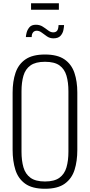

<svg xmlns="http://www.w3.org/2000/svg" viewBox="-20 -1156 556 1187"><path d="M258 11Q179 11 135.5 -20.5Q92 -52 75 -106.5Q58 -161 58 -230V-584Q58 -653 76 -706Q94 -759 137.5 -789Q181 -819 258 -819Q335 -819 378.5 -789Q422 -759 440 -706Q458 -653 458 -584V-229Q458 -160 441 -106Q424 -52 380.5 -20.5Q337 11 258 11ZM258 -34Q316 -34 347.5 -57Q379 -80 391 -121.5Q403 -163 403 -218V-592Q403 -647 391 -688Q379 -729 348 -751.5Q317 -774 258 -774Q200 -774 168.5 -751.5Q137 -729 125 -688Q113 -647 113 -592V-218Q113 -163 125 -121.5Q137 -80 168.5 -57Q200 -34 258 -34ZM310 -919Q288 -919 270.5 -931Q253 -943 238 -954.5Q223 -966 207 -966Q193 -966 184.5 -956Q176 -946 176 -927H140Q140 -936 144.5 -954Q149 -972 162 -987.5Q175 -1003 202 -1003Q226 -1003 244 -991.5Q262 -980 277.5 -968Q293 -956 309 -956Q325 -956 333 -966Q341 -976 342 -1001H376Q376 -990 372 -970Q368 -950 354 -934.5Q340 -919 310 -919ZM172 -1096V-1136H344V-1096Z"/></svg>

Font: Oswald ExtraLight
Style: Regular
Weight: 250
Designer: Vernon Adams
Foundry: Vernon Adams
Version: Version 4.103;gftools[0.9.33.dev8+g029e19f]